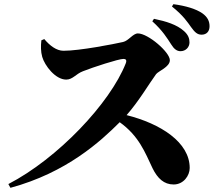

<svg xmlns="http://www.w3.org/2000/svg" viewBox="-20 -866 1040 919"><path d="M799 -654C813 -631 827 -621 844 -621C869 -621 887 -640 887 -663C887 -682 881 -699 861 -717C827 -748 775 -764 717 -776L709 -764C758 -720 781 -682 799 -654ZM894 -737C912 -712 924 -700 945 -700C969 -700 983 -716 983 -740C983 -764 974 -784 949 -802C919 -823 870 -838 810 -846L803 -835C859 -790 878 -759 894 -737ZM178 -673C175 -646 175 -619 182 -594C194 -552 245 -485 297 -485C328 -485 343 -512 377 -525C425 -544 547 -584 571 -584C582 -584 588 -579 582 -563C507 -372 256 -107 20 15L30 33C299 -40 461 -189 553 -281C645 -215 674 -137 710 -61C734 -12 765 17 811 17C859 17 888 -26 888 -62C888 -185 749 -274 586 -315C645 -382 692 -463 727 -511C738 -526 793 -545 793 -578C793 -616 689 -706 640 -706C616 -706 596 -671 569 -665C525 -655 361 -623 284 -623C250 -623 218 -648 192 -679Z"/></svg>

Font: Noto Serif CJK HK Black
Style: Regular
Weight: 900
Designer: Ryoko NISHIZUKA 西塚涼子 (kana & ideographs); Frank Grießhammer (Latin, Greek & Cyrillic); Wenlong ZHANG 张文龙 (bopomofo); San
Foundry: Adobe
Version: Version 2.001;hotconv 1.1.0;makeotfexe 2.6.0